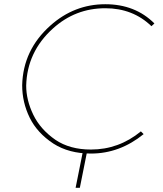

<svg xmlns="http://www.w3.org/2000/svg" viewBox="-20 -724 773 909"><path d="M410.5 3Q306.5 3 233 -44Q156 -94.5 120.5 -167Q85 -239.5 85 -320.5Q89 -487.5 218.5 -603Q331.5 -704 478.5 -704Q620 -704 711 -613L697 -600Q609 -685 478.5 -685Q336.5 -685 230.5 -589Q108 -478.5 104 -318.5Q104 -250.5 137.5 -181Q171 -111.5 242.5 -62Q310.5 -16 410.5 -16Q542.5 -16 647 -102L660 -89Q546.5 3 410.5 3ZM358 165H338L373 -10H393Z"/></svg>

Font: Argentum Sans Thin
Style: Italic
Weight: 100
Italic angle: -11°
Designer: Julieta Ulanovsky (font), Cristiano Sobral (main changes and remaster)
Foundry: Julieta Ulanovsky (font), Cristiano Sobral (main changes and remaster)
Version: Version 2.007;June 15, 2022;FontCreator 14.0.0.2814 64-bit; 